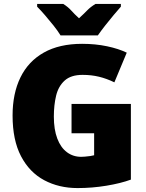

<svg xmlns="http://www.w3.org/2000/svg" viewBox="-20 -947 744 977"><path d="M344 -418H646V-33Q594 -14 521.5 -2Q449 10 375 10Q280 10 205 -30Q130 -70 87 -152Q44 -234 44 -359Q44 -471 84 -553Q124 -635 203 -679.5Q282 -724 398 -724Q466 -724 525 -711.5Q584 -699 625 -679L562 -528Q523 -547 484 -556.5Q445 -566 400 -566Q341 -566 309 -537Q277 -508 265.5 -460Q254 -412 254 -354Q254 -288 271.5 -242Q289 -196 320.5 -172.5Q352 -149 393 -149Q399 -149 412.5 -150Q426 -151 439.5 -153Q453 -155 459 -157V-269H344ZM595 -913Q580 -896 558.5 -870.5Q537 -845 515.5 -817.5Q494 -790 478 -767H288Q274 -790 252.5 -817Q231 -844 209 -869.5Q187 -895 169 -913V-927H302Q327 -911 342 -894Q357 -877 382 -854Q407 -877 424 -894.5Q441 -912 466 -927H595Z"/></svg>

Font: Noto Sans Display Black
Style: Regular
Weight: 900
Designer: Monotype Design Team
Foundry: Monotype Imaging Inc.
Version: Version 2.003